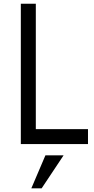

<svg xmlns="http://www.w3.org/2000/svg" viewBox="-20 -770 501 1026"><path d="M171.4 -80.1H450.2V0H91.3V-750H171.4ZM147.5 236.3 222.7 60.1H319.8L202.6 236.3Z"/></svg>

Font: Now
Style: Regular
Weight: 400
Designer: Alfredo Marco Pradil
Foundry: Alfredo Marco Pradil
Version: Version 1.002;PS 001.002;hotconv 1.0.88;makeotf.lib2.5.64775